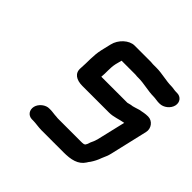

<svg xmlns="http://www.w3.org/2000/svg" viewBox="-133 -623 771 771"><g transform="rotate(45 253.0 -237.5)"><path d="M474 -476H468C459 -476 448 -479 439 -479C408 -479 377 -489 344 -489H324C317 -490 310 -490 304 -490H219C189 -490 156 -460 148 -425L138 -383C129 -344 133 -309 130 -273C127 -242 151 -227 185 -227H336C363 -227 384 -237 409 -241L380 -118C377 -107 373 -98 369 -90L364 -76C363 -74 362 -72 360 -69C359 -69 356 -66 354 -66C349 -65 344 -65 339 -65H214C209 -65 203 -65 198 -66C188 -66 174 -69 163 -69H157C135 -70 112 -51 107 -30C102 -8 115 10 136 11H143C159 11 178 15 196 15H321C362 15 396 8 415 -22C417 -26 420 -30 424 -35C432 -47 440 -62 445 -77C450 -89 457 -103 460 -118L497 -277C503 -302 484 -327 459 -327C442 -327 431 -324 415 -321C406 -319 387 -311 377 -311C372 -310 366 -308 361 -307H213C216 -333 212 -355 218 -383L225 -410H303C310 -409 316 -409 323 -409C354 -409 386 -399 418 -399C428 -399 440 -396 449 -396H455C477 -396 500 -414 505 -436C510 -458 496 -476 474 -476Z"/></g></svg>

Font: Electronic
Style: ExBdIt
Weight: 800
Version: Version 1.011